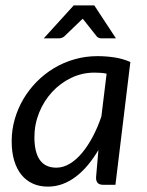

<svg xmlns="http://www.w3.org/2000/svg" viewBox="-20 -695 554 722"><path d="M23.9 0ZM414.1 0H369.1Q352.1 0 346.2 -8.5Q340.3 -17.1 341.3 -29.3L350.1 -130.9Q331.5 -99.6 310.3 -74.2Q289.1 -48.8 265.4 -30.8Q241.7 -12.7 215.1 -2.9Q188.5 6.8 160.2 6.8Q128.9 6.8 103.8 -4.4Q78.6 -15.6 60.8 -37.4Q43 -59.1 33.4 -91.1Q23.9 -123 23.9 -164.6Q23.9 -206.5 35.4 -246.6Q46.9 -286.6 67.6 -322Q88.4 -357.4 117.7 -387.2Q147 -417 182.6 -438.5Q218.3 -460 259.8 -471.9Q301.3 -483.9 346.2 -483.9Q378.4 -483.9 409.7 -479.2Q440.9 -474.6 470.2 -461.9ZM191.9 -64.5Q217.3 -64.5 241.7 -78.9Q266.1 -93.3 287.8 -119.1Q309.6 -145 328.4 -180.2Q347.2 -215.3 361.3 -257.3L380.9 -418Q369.6 -420.4 357.9 -421.1Q346.2 -421.9 335 -421.9Q288.6 -421.9 247.6 -402.1Q206.5 -382.3 175.8 -348.9Q145 -315.4 127.2 -271.5Q109.4 -227.5 109.4 -179.2Q109.4 -64.5 191.9 -64.5ZM416 -550.8H361.3Q356 -550.8 351.3 -552.7Q346.7 -554.7 344.2 -557.6L297.4 -616.7Q293.9 -620.1 291 -624.5L283.2 -617.2L221.2 -557.6Q218.3 -555.2 212.9 -553Q207.5 -550.8 202.1 -550.8H144.5L257.3 -674.8H334.5Z"/></svg>

Font: Carlito
Style: Italic
Weight: 400
Italic angle: -7°
Designer: Lukasz Dziedzic
Foundry: tyPoland Lukasz Dziedzic
Version: Version 1.104